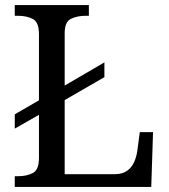

<svg xmlns="http://www.w3.org/2000/svg" viewBox="-20 -734 663 754"><path d="M38 0V-42H51Q85 -42 109 -54.5Q133 -67 133 -114V-283L38 -229V-285L133 -340V-600Q133 -647 109 -659.5Q85 -672 51 -672H38V-714H329V-672H316Q283 -672 258.5 -660Q234 -648 234 -604V-398L390 -489V-431L234 -341V-50H431Q461 -50 479.5 -63.5Q498 -77 507 -98Q516 -119 519 -140L529 -215H581L574 0Z"/></svg>

Font: Noto Serif Vithkuqi
Style: Regular
Weight: 400
Version: Version 1.005